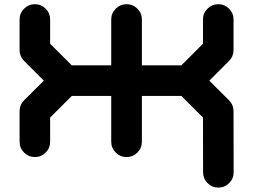

<svg xmlns="http://www.w3.org/2000/svg" viewBox="-20 -728 1174 890"><path d="M920.9 -183.1 820.8 -283.2H637.7V-70.8Q637.7 -41.5 616.9 -20.8Q596.2 0 566.9 0Q537.1 0 516.4 -20.8Q495.6 -41.5 495.6 -70.8V-283.2H312.5L212.4 -183.1V-70.8Q212.4 -41.5 191.7 -20.8Q170.9 0 141.6 0Q112.3 0 91.6 -20.8Q70.8 -41.5 70.8 -70.8V-212.4Q70.8 -241.7 91.3 -262.7L183.1 -354L91.3 -445.8Q70.8 -466.8 70.8 -496.1V-637.7Q70.8 -667 91.6 -687.7Q112.3 -708.5 141.6 -708.5Q170.9 -708.5 191.7 -687.7Q212.4 -667 212.4 -637.7V-525.4L312.5 -425.3H495.6V-637.7Q495.6 -667 516.4 -687.7Q537.1 -708.5 566.9 -708.5Q596.2 -708.5 616.9 -687.7Q637.7 -667 637.7 -637.7V-425.3H820.8L920.9 -525.4V-637.7Q920.9 -667 941.7 -687.7Q962.4 -708.5 991.7 -708.5Q1021 -708.5 1041.7 -687.7Q1062.5 -667 1062.5 -637.7V-496.1Q1062.5 -466.8 1042 -445.8L950.2 -354L1042 -262.7Q1062.5 -241.7 1062.5 -212.4L1063 70.8Q1063 100.1 1042.2 120.8Q1021.5 141.6 992.2 141.6Q962.9 141.6 942.1 120.8Q921.4 100.1 921.4 70.8Z"/></svg>

Font: Robtronika
Style: Regular
Weight: 400
Designer: GGBot
Version: 1.00